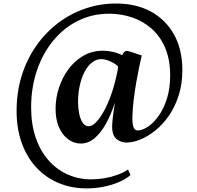

<svg xmlns="http://www.w3.org/2000/svg" viewBox="-20 -786 1091 1064"><path d="M72 -171.5Q72 -275.5 100.2 -366.2Q128.5 -457 179.8 -530.5Q231 -604 300.2 -657Q369.5 -710 451.5 -738.2Q533.5 -766.5 623.5 -766.5Q734.5 -766.5 816.8 -721.5Q899 -676.5 944.8 -593.8Q990.5 -511 990.5 -397.5Q990.5 -320 970 -256.5Q949.5 -193 915.8 -144.5Q882 -96 841 -63Q800 -30 758.2 -13Q716.5 4 681 4Q650 4 627 -14.5Q604 -33 601.5 -74Q600.5 -93.5 604.5 -129.2Q608.5 -165 617 -217.5Q596.5 -154.5 568.5 -103Q540.5 -51.5 505.2 -21Q470 9.5 427 9.5Q391 9.5 359 -13.2Q327 -36 307.5 -79.2Q288 -122.5 288 -183.5Q288 -242 306.5 -299Q325 -356 359.5 -402.8Q394 -449.5 442.5 -477.2Q491 -505 550.5 -505Q576.5 -505 604.5 -498.8Q632.5 -492.5 657.5 -480Q663 -493.5 670 -499Q677 -504.5 686 -503.5Q693 -502.5 701.2 -500Q709.5 -497.5 724.5 -492.2Q739.5 -487 765.5 -478.5Q759.5 -453.5 751.2 -414.2Q743 -375 735 -329Q727 -283 721.2 -236Q715.5 -189 714 -149Q712 -102 719.5 -82.5Q727 -63 741.5 -63Q768.5 -63 799.8 -83.8Q831 -104.5 859.2 -144Q887.5 -183.5 905.2 -239.8Q923 -296 923 -367Q923 -456.5 895 -521.5Q867 -586.5 819 -628.2Q771 -670 710.5 -690Q650 -710 584.5 -710Q490.5 -710 411.5 -670.5Q332.5 -631 274.5 -560.2Q216.5 -489.5 184.5 -395Q152.5 -300.5 152.5 -191Q152.5 -97 178 -23Q203.5 51 249 102.5Q294.5 154 355.2 181Q416 208 486.5 208Q522.5 208 559.8 201.5Q597 195 630.8 182.8Q664.5 170.5 689.5 153.5L703 184.5Q677 207 638 223.5Q599 240 553.2 249Q507.5 258 459.5 258Q376.5 258 305.5 228.5Q234.5 199 182.2 143Q130 87 101 7.8Q72 -71.5 72 -171.5ZM412.5 -221.5Q412.5 -189 418.5 -157.8Q424.5 -126.5 437.8 -106.5Q451 -86.5 471 -86.5Q493 -86.5 517.5 -114Q542 -141.5 565.2 -188.2Q588.5 -235 606.5 -293Q612 -311 618 -334.5Q624 -358 628.8 -380.2Q633.5 -402.5 634.5 -417.5Q624 -428.5 607.5 -437.8Q591 -447 573.5 -452.8Q556 -458.5 542.5 -458.5Q514 -458.5 490 -439.8Q466 -421 448.8 -388Q431.5 -355 422 -312.2Q412.5 -269.5 412.5 -221.5Z"/></svg>

Font: Merriweather 96pt
Style: Bold
Weight: 700
Version: Version 2.100